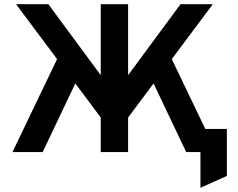

<svg xmlns="http://www.w3.org/2000/svg" viewBox="-20 -720 1128 909"><path d="M929 169V0H882V-109.5H1054V113ZM535.5 -95.5V-295L834.5 -700H987.5ZM39 0 277.5 -497 366 -387 182 0ZM508 -95.5 56 -700H209L508 -295ZM457 0V-700H586.5V0ZM861.5 0 677.5 -387 766 -497 1004.5 0Z"/></svg>

Font: Undotted
Style: Bold
Weight: 700
Designer: Delve Withrington, Dave Bailey, Thomas Jockin
Foundry: Delve Fonts LLC
Version: Version 4.000